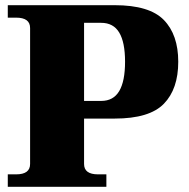

<svg xmlns="http://www.w3.org/2000/svg" viewBox="-20 -720 727 740"><path d="M10 -48H42Q96 -48 96 -88V-612Q96 -652 42 -652H10V-700H422Q556 -700 611.5 -643Q667 -586 667 -482Q667 -377 611.5 -320Q556 -263 422 -263H304V-88Q304 -48 358 -48H390V0H10ZM370 -331Q417 -331 439.5 -369Q462 -407 462 -482Q462 -557 439.5 -594.5Q417 -632 370 -632H304V-331Z"/></svg>

Font: Taviraj Black
Style: Regular
Weight: 900
Designer: Katatrad Team
Foundry: CadsonDemak
Version: Version 1.030